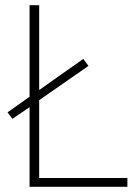

<svg xmlns="http://www.w3.org/2000/svg" viewBox="-20 -720 525 740"><path d="M471 0H94V-307L28 -262L9 -287L94 -347V-700H131V-373L301 -493L321 -466L131 -334V-34H471Z"/></svg>

Font: Storia Sans Thin
Style: Regular
Weight: 100
Designer: Accademia di Belle Arti di Urbino and others
Foundry: Accademia di Belle Arti di Urbino and others.
Version: Version 60.001;May 25, 2020;FontCreator 12.0.0.2522 64-bit